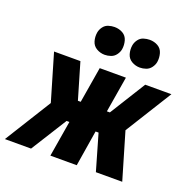

<svg xmlns="http://www.w3.org/2000/svg" viewBox="-164 -896 1022 1027"><g transform="rotate(20 347.5 -382.0)"><path d="M-30 0H119L247 -204H263L229 0H379L412 -204H429L488 0H638L560 -265L725 -530H576L449 -326H432L466 -530H317L283 -326H267L207 -530H57L135 -265ZM517 -606Q534 -606 551.5 -612Q569 -618 580.5 -633.5Q592 -649 595 -666Q599 -691 592 -715.5Q585 -740 564 -752Q543 -764 517 -764Q500 -764 482.5 -758.5Q465 -753 453.5 -737.5Q442 -722 439 -704Q435 -679 442 -655Q449 -631 470.5 -618.5Q492 -606 517 -606ZM317 -606Q334 -606 351.5 -612Q369 -618 380.5 -633.5Q392 -649 395 -666Q399 -691 392 -715.5Q385 -740 364 -752Q343 -764 317 -764Q300 -764 282.5 -758.5Q265 -753 253.5 -737.5Q242 -722 239 -704Q235 -679 242 -655Q249 -631 270.5 -618.5Q292 -606 317 -606Z"/></g></svg>

Font: Iosevka Sparkle Heavy Oblique
Style: Regular
Weight: 900
Italic angle: -9°
Designer: Belleve Invis
Foundry: Belleve Invis
Version: Version 4.5.0; ttfautohint (v1.8.3)